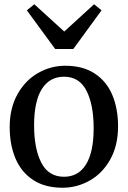

<svg xmlns="http://www.w3.org/2000/svg" viewBox="-20 -870 600 901"><path d="M286 -561.5Q369 -561.5 424.8 -524.8Q480.5 -488 507.2 -424Q534 -360 534 -277Q534 -187.5 497.5 -122Q461 -56.5 401.2 -22.8Q341.5 11 273.5 11Q190.5 11 135 -25.8Q79.5 -62.5 52.5 -126.8Q25.5 -191 25.5 -273.5Q25.5 -362.5 62.2 -428Q99 -493.5 158.8 -527.5Q218.5 -561.5 286 -561.5ZM419.5 -268.5Q419.5 -378 386 -444Q352.5 -510 280.5 -510Q213 -510 176.5 -452.5Q140 -395 140 -282Q140 -172 174 -106.2Q208 -40.5 280.5 -40.5Q347.5 -40.5 383.5 -98.2Q419.5 -156 419.5 -268.5ZM106 -821.5 141 -850 281.5 -722 421.5 -850 456.5 -821.5 324 -640H239Z"/></svg>

Font: Merriweather 12pt
Style: Regular
Weight: 400
Designer: Eben Sorkin
Foundry: Eben Sorkin
Version: Version 2.100